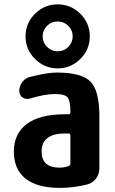

<svg xmlns="http://www.w3.org/2000/svg" viewBox="-20 -870 540 899"><path d="M309.6 -103.5V-236.3Q309.6 -245.1 300.8 -245.1H285.2Q174.8 -245.1 174.8 -160.2Q174.8 -85 259.8 -85Q277.3 -85 300.8 -91.8Q309.6 -95.7 309.6 -103.5ZM245.1 -530.3Q362.3 -530.3 403.8 -487.8Q445.3 -445.3 445.3 -325.2V-82Q445.3 -55.7 430.2 -34.7Q415 -13.7 390.6 -6.8Q324.2 9.8 259.8 9.8Q154.3 9.8 99.6 -33.7Q44.9 -77.1 44.9 -160.2Q44.9 -244.1 105.5 -289.6Q166 -335 285.2 -335H300.8Q309.6 -335 309.6 -343.8V-344.7Q309.6 -396.5 297.4 -413.1Q285.2 -429.7 235.4 -429.7Q190.4 -429.7 119.1 -408.2Q101.6 -403.3 85.9 -413.6Q70.3 -423.8 70.3 -443.4Q70.3 -466.8 84 -485.4Q97.7 -503.9 120.1 -509.8Q200.2 -530.3 245.1 -530.3ZM200.2 -650.4Q220.7 -629.9 250 -629.9Q279.3 -629.9 299.8 -650.4Q320.3 -670.9 320.3 -699.7Q320.3 -728.5 299.8 -749Q279.3 -769.5 250 -769.5Q220.7 -769.5 200.2 -749Q179.7 -728.5 179.7 -699.7Q179.7 -670.9 200.2 -650.4ZM144 -805.7Q188.5 -849.6 250 -849.6Q311.5 -849.6 356 -805.7Q400.4 -761.7 400.4 -699.7Q400.4 -637.7 356 -593.8Q311.5 -549.8 250 -549.8Q188.5 -549.8 144 -593.8Q99.6 -637.7 99.6 -699.7Q99.6 -761.7 144 -805.7Z"/></svg>

Font: Rounded Mgen+ 1mn bold
Style: Bold
Weight: 700
Designer: [Source Han Sans]
Ryoko NISHIZUKA  (kana & ideographs); Paul D. Hunt (Latin, Greek & Cyrillic); Wenlong ZHANG  (bopomofo
Version: Version 1.059.20150602